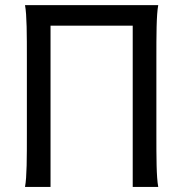

<svg xmlns="http://www.w3.org/2000/svg" viewBox="-20 -733 731 753"><path d="M500.5 -632.3V0H600.6C593.3 -39.1 593.3 -113.8 593.3 -210V-500.5C593.3 -596.7 593.3 -673.8 600.6 -712.9H78.1C85.4 -673.8 85.4 -596.7 85.4 -500.5V-210C85.4 -113.8 85.4 -39.1 78.1 0H178.2V-632.3Z"/></svg>

Font: Andika
Style: Regular
Weight: 400
Designer: Victor Gaultney, Annie Olsen, Julie Remington, Don Collingsworth, Eric Hays
Foundry: SIL International
Version: Version 1.000